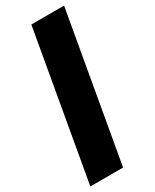

<svg xmlns="http://www.w3.org/2000/svg" viewBox="-245 -765 751 932"><g transform="rotate(-30 130.0 -299.0)"><path d="M-34.5 113H149L294 -711H110.5Z"/></g></svg>

Font: Anybody Expanded ExtraBold
Style: Italic
Weight: 800
Width: 7
Italic angle: -10°
Version: Version 1.113;gftools[0.9.25]